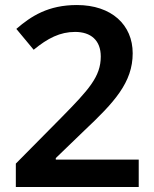

<svg xmlns="http://www.w3.org/2000/svg" viewBox="-20 -744 612 764"><path d="M532 0V-109H202V-115L315 -224C435 -337 508 -416 508 -532C508 -645 424 -724 286 -724C172 -724 104 -680 45 -629L114 -546C170 -592 219 -617 279 -617C341 -617 381 -584 381 -519C381 -439 333 -387 225 -277L43 -93V0Z"/></svg>

Font: Noto Sans Tai Tham SemiBold
Style: Regular
Weight: 600
Designer: Monotype Design Team 2013. Revised by David WIlliams 2020
Foundry: Monotype Imaging Inc.
Version: Version 2.002